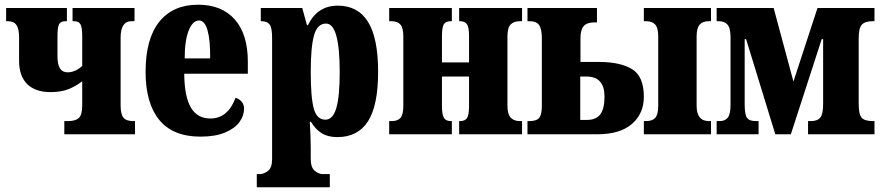

<svg xmlns="http://www.w3.org/2000/svg" viewBox="-20 -570 3744 815"><path d="M253 -56H269Q300 -56 314.5 -69Q329 -82 329 -123V-225Q302 -204 270.5 -191.5Q239 -179 195 -179Q130 -179 95.5 -213Q61 -247 61 -312V-412Q61 -447 50 -463.5Q39 -480 13 -480H6V-536H264V-480H258Q238 -480 231 -467.5Q224 -455 224 -418V-329Q224 -263 267 -263Q299 -263 329 -290V-416Q329 -454 321.5 -467Q314 -480 295 -480H288V-536H551V-480H538Q492 -480 492 -410V-123Q492 -85 504 -70.5Q516 -56 545 -56H553V0H253Z M598 -265Q598 -405 656 -477.5Q714 -550 821 -550Q921 -550 976.5 -487.5Q1032 -425 1032 -308V-257H762Q763 -159 790.5 -113Q818 -67 873 -67Q947 -67 980 -155Q996 -150 1006 -138Q1016 -126 1016 -109Q1016 -79 996.5 -52Q977 -25 935.5 -7.5Q894 10 831 10Q714 10 656 -61Q598 -132 598 -265ZM872 -322Q873 -399 861 -441Q849 -483 825 -483Q798 -483 781 -440.5Q764 -398 764 -322Z M1070 169H1083Q1100 169 1117.5 155.5Q1135 142 1135 106V-409Q1135 -452 1124.5 -466Q1114 -480 1090 -480H1087V-536H1263L1283 -463H1287Q1327 -546 1414 -546Q1499 -546 1542 -477.5Q1585 -409 1585 -265Q1585 -122 1542 -55Q1499 12 1412 12Q1372 12 1345.5 -4.5Q1319 -21 1300 -53H1295Q1299 11 1299 58V104Q1299 141 1316 155Q1333 169 1350 169H1380V225H1070ZM1422 -264Q1422 -470 1364 -470Q1327 -470 1313 -420Q1299 -370 1299 -266Q1299 -156 1312 -109Q1325 -62 1361 -62Q1393 -62 1407.5 -111Q1422 -160 1422 -264Z M1632 -56H1642Q1668 -56 1680 -69.5Q1692 -83 1692 -121V-416Q1692 -452 1679.5 -466Q1667 -480 1642 -480H1632V-536H1898V-480H1894Q1872 -480 1864 -467Q1856 -454 1856 -415V-305H1971V-416Q1971 -453 1962.5 -466.5Q1954 -480 1932 -480H1929V-536H2196V-480H2187Q2161 -480 2147.5 -466Q2134 -452 2134 -415V-121Q2134 -86 2147.5 -71Q2161 -56 2187 -56H2196V0H1929V-56H1932Q1954 -56 1962.5 -69Q1971 -82 1971 -121V-245H1856V-121Q1856 -83 1864.5 -69.5Q1873 -56 1894 -56H1898V0H1632Z M2219 -56H2227Q2258 -56 2269 -70Q2280 -84 2280 -120V-408Q2280 -447 2268.5 -463.5Q2257 -480 2227 -480H2219V-536H2514V-475H2504Q2471 -475 2457.5 -459Q2444 -443 2444 -409V-307H2523Q2613 -307 2663 -276.5Q2713 -246 2713 -159Q2713 -88 2662.5 -44Q2612 0 2515 0H2219ZM2713 -56H2723Q2749 -56 2761.5 -70Q2774 -84 2774 -121V-416Q2774 -452 2761 -466Q2748 -480 2723 -480H2713V-536H2998V-480H2989Q2963 -480 2950 -465.5Q2937 -451 2937 -415V-121Q2937 -56 2989 -56H2998V0H2713ZM2472 -61Q2510 -61 2528 -84.5Q2546 -108 2546 -160Q2546 -245 2470 -245H2443V-61Z M3022 -56H3035Q3058 -56 3069.5 -71Q3081 -86 3081 -125V-411Q3081 -451 3068 -465.5Q3055 -480 3031 -480H3022V-536H3264L3348 -224L3450 -536H3692V-480H3685Q3652 -480 3638.5 -465.5Q3625 -451 3625 -408V-128Q3625 -85 3637.5 -70.5Q3650 -56 3685 -56H3692V0H3410V-56H3422Q3450 -56 3462 -71Q3474 -86 3474 -128V-404H3468L3337 0H3271L3147 -404H3141V-128Q3141 -85 3150.5 -70.5Q3160 -56 3188 -56H3200V0H3022Z"/></svg>

Font: Noto Serif CondBlack
Style: Regular
Weight: 900
Width: 3
Designer: Monotype Design Team
Foundry: Monotype Imaging Inc.
Version: Version 1.001